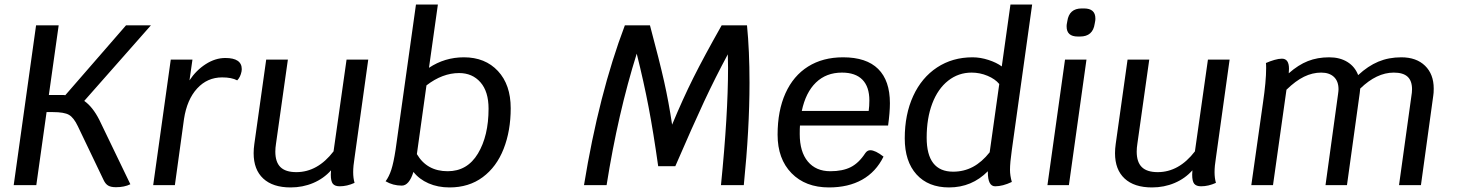

<svg xmlns="http://www.w3.org/2000/svg" viewBox="-20 -811 6385 841"><path d="M415 -286 551 -4Q525 9 488 9Q466 9 454 2Q442 -5 434 -22L321 -258Q303 -296 282 -308Q261 -320 212 -320H184L139 0H40L138 -700H237L194 -395H249Q261 -395 266 -394L532 -700H641L349 -369Q386 -343 415 -286Z M1039 -508 1038 -498Q1033 -473 1019 -459Q995 -472 953 -472Q888 -472 843.5 -423.5Q799 -375 786 -290L746 0H651L728 -550H823L810 -459Q839 -503 881 -530Q923 -557 967 -557Q1039 -557 1039 -508Z M1533 -120Q1527 -83 1527 -57Q1527 -31 1533 -10Q1500 5 1468 5Q1447 5 1438 -6Q1429 -17 1429 -46Q1429 -58 1430 -65Q1398 -29 1352 -9.5Q1306 10 1253 10Q1175 10 1133 -29Q1091 -68 1091 -140Q1091 -159 1094 -180L1146 -550H1241L1189 -182Q1186 -163 1186 -147Q1186 -101 1208.5 -79Q1231 -57 1278 -57Q1371 -57 1441 -148L1498 -550H1593Z M2217 -337Q2217 -238 2186 -159Q2155 -80 2094.5 -35Q2034 10 1949 10Q1898 10 1857 -8Q1816 -26 1791 -58Q1772 2 1740 2Q1701 2 1669 -17Q1684 -37 1694 -67.5Q1704 -98 1713 -157L1802 -791H1898L1859 -514Q1928 -560 2012 -560Q2105 -560 2161 -500Q2217 -440 2217 -337ZM2120 -335Q2120 -410 2084.5 -450.5Q2049 -491 1991 -491Q1918 -491 1848 -437L1806 -136Q1850 -61 1941 -61Q2027 -61 2073.5 -138.5Q2120 -216 2120 -335Z M3263 -448Q3263 -247 3238 0H3138Q3169 -309 3169 -513L3168 -573Q3113 -471 3064 -366Q3015 -261 2938 -83H2863Q2842 -232 2821 -342Q2800 -452 2769 -576Q2687 -315 2637 0H2538Q2603 -399 2717 -700H2827Q2869 -543 2889 -454Q2909 -365 2924 -265Q2971 -378 3017 -470Q3063 -562 3141 -700H3252Q3263 -590 3263 -448Z M3484 -261Q3483 -249 3483 -224Q3483 -146 3518.5 -103.5Q3554 -61 3617 -61Q3671 -61 3706.5 -79Q3742 -97 3770 -140Q3779 -153 3792 -153Q3814 -153 3850 -125Q3817 -58 3756.5 -24Q3696 10 3611 10Q3508 10 3447 -52.5Q3386 -115 3386 -221Q3386 -326 3420.5 -402.5Q3455 -479 3519.5 -519.5Q3584 -560 3673 -560Q3775 -560 3826.5 -509Q3878 -458 3878 -359Q3878 -319 3870 -261ZM3492 -325H3785Q3788 -346 3788 -371Q3788 -431 3757.5 -462Q3727 -493 3668 -493Q3599 -493 3554 -449.5Q3509 -406 3492 -325Z M4412 -154Q4404 -98 4404 -67Q4404 -42 4412 -14Q4372 5 4339 5Q4307 5 4307 -57V-61Q4237 10 4137 10Q4046 10 3994.5 -47Q3943 -104 3943 -205Q3943 -310 3980 -390.5Q4017 -471 4084.5 -515.5Q4152 -560 4240 -560Q4274 -560 4309.5 -548.5Q4345 -537 4368 -520L4406 -791H4501ZM4357 -443Q4339 -465 4305.5 -479Q4272 -493 4236 -493Q4178 -493 4133 -457.5Q4088 -422 4063.5 -357.5Q4039 -293 4039 -208Q4039 -59 4155 -59Q4202 -59 4241.5 -80Q4281 -101 4315 -144Z M4645 -550H4739L4662 0H4568ZM4652 -695Q4652 -703 4653 -707L4655 -718Q4663 -774 4718 -774H4728Q4778 -774 4778 -730Q4778 -722 4777 -718L4775 -707Q4767 -651 4711 -651H4701Q4652 -651 4652 -695Z M5306 -120Q5300 -83 5300 -57Q5300 -31 5306 -10Q5273 5 5241 5Q5220 5 5211 -6Q5202 -17 5202 -46Q5202 -58 5203 -65Q5171 -29 5125 -9.5Q5079 10 5026 10Q4948 10 4906 -29Q4864 -68 4864 -140Q4864 -159 4867 -180L4919 -550H5014L4962 -182Q4959 -163 4959 -147Q4959 -101 4981.5 -79Q5004 -57 5051 -57Q5144 -57 5214 -148L5271 -550H5366Z M6260 -423Q6260 -403 6258 -392L6204 0H6108L6162 -389Q6165 -406 6165 -420Q6165 -457 6145.5 -475Q6126 -493 6085 -493Q6010 -493 5938 -423L5936 -404L5880 0H5786L5841 -399Q5843 -413 5843 -420Q5843 -455 5823 -474Q5803 -493 5767 -493Q5729 -493 5692 -475Q5655 -457 5615 -418L5556 0H5461L5512 -360Q5526 -455 5526 -513Q5526 -530 5525 -535Q5543 -543 5562 -548.5Q5581 -554 5595 -554Q5626 -554 5626 -510Q5626 -497 5625 -490Q5667 -527 5709 -543.5Q5751 -560 5802 -560Q5849 -560 5882 -539.5Q5915 -519 5929 -482Q5972 -522 6017.5 -541Q6063 -560 6118 -560Q6184 -560 6222 -523Q6260 -486 6260 -423Z"/></svg>

Font: Krub Medium
Style: Italic
Weight: 500
Italic angle: -8°
Designer: Ekaluck Peanpanawate
Foundry: Cadson Demak Co.,Ltd.
Version: Version 1.000; ttfautohint (v1.6)